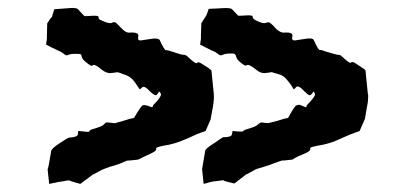

<svg xmlns="http://www.w3.org/2000/svg" viewBox="-20 -449 1040 482"><path d="M98.6 -390.6C97.7 -366.2 97.7 -353.5 97.7 -351.6C97.7 -350.6 96.7 -345.7 95.7 -336.9C120.1 -324.2 132.8 -319.3 133.8 -318.4L143.6 -311.5C145.5 -309.6 148.4 -309.6 152.3 -311.5C156.2 -313.5 165 -314.5 179.7 -313.5C183.6 -313.5 184.6 -310.5 185.5 -305.7C186.5 -300.8 192.4 -294.9 202.1 -288.1C207 -284.2 210.9 -282.2 212.9 -285.2C215.8 -288.1 223.6 -284.2 236.3 -273.4C244.1 -267.6 252 -264.6 258.8 -265.6C265.6 -266.6 270.5 -266.6 272.5 -267.6C274.4 -267.6 276.4 -267.6 279.3 -266.6C282.2 -265.6 287.1 -263.7 297.9 -259.8C304.7 -256.8 311.5 -252 317.4 -244.1L330.1 -225.6C331.1 -224.6 333 -225.6 336.9 -229.5C339.8 -233.4 346.7 -230.5 357.4 -218.8C362.3 -213.9 367.2 -210.9 370.1 -210C372.1 -209 375 -211.9 378.9 -218.8C379.9 -219.7 380.9 -217.8 383.8 -213.9C385.7 -210 379.9 -200.2 364.3 -184.6C364.3 -180.7 362.3 -178.7 358.4 -180.7C354.5 -182.6 350.6 -183.6 346.7 -184.6C343.8 -185.5 341.8 -185.5 337.9 -184.6C335 -182.6 328.1 -172.9 318.4 -156.2C317.4 -153.3 315.4 -152.3 313.5 -152.3C311.5 -152.3 303.7 -150.4 289.1 -145.5C276.4 -141.6 269.5 -140.6 269.5 -139.6C268.6 -139.6 261.7 -140.6 250 -141.6C247.1 -142.6 244.1 -140.6 241.2 -136.7C237.3 -132.8 227.5 -128.9 212.9 -125C207 -123 204.1 -121.1 204.1 -119.1C204.1 -117.2 195.3 -118.2 177.7 -120.1C175.8 -121.1 175.8 -118.2 175.8 -112.3C174.8 -106.4 167 -104.5 153.3 -103.5C151.4 -103.5 143.6 -98.6 128.9 -88.9C115.2 -80.1 108.4 -73.2 108.4 -69.3C103.5 -39.1 100.6 -24.4 99.6 -24.4C99.6 -23.4 100.6 -11.7 103.5 12.7C118.2 9.8 126 7.8 127 7.8C127.9 7.8 134.8 6.8 150.4 3.9C153.3 3.9 155.3 3.9 156.2 4.9C157.2 5.9 165 7.8 181.6 12.7L212.9 -10.7C212.9 -9.8 220.7 -14.6 235.4 -22.5C236.3 -23.4 243.2 -25.4 255.9 -30.3C268.6 -34.2 276.4 -36.1 278.3 -37.1C292 -43 298.8 -45.9 299.8 -45.9C300.8 -45.9 308.6 -45.9 323.2 -47.9C326.2 -47.9 328.1 -48.8 330.1 -49.8C331.1 -50.8 341.8 -55.7 362.3 -65.4C370.1 -69.3 373 -72.3 372.1 -76.2C371.1 -79.1 381.8 -82 405.3 -85.9C414.1 -87.9 424.8 -90.8 436.5 -95.7L453.1 -102.5L474.6 -112.3C481.4 -115.2 488.3 -117.2 496.1 -120.1C503.9 -138.7 508.8 -148.4 508.8 -149.4C508.8 -150.4 510.7 -160.2 514.6 -181.6C516.6 -193.4 517.6 -204.1 516.6 -214.8C515.6 -226.6 513.7 -245.1 510.7 -272.5C506.8 -275.4 504.9 -276.4 504.9 -277.3L486.3 -289.1C480.5 -293 476.6 -293.9 474.6 -291C472.7 -288.1 464.8 -293.9 450.2 -307.6C447.3 -310.5 444.3 -311.5 440.4 -311.5C435.5 -311.5 427.7 -314.5 415 -318.4C404.3 -322.3 398.4 -323.2 396.5 -323.2C394.5 -322.3 388.7 -331.1 380.9 -348.6C378.9 -351.6 372.1 -353.5 360.4 -351.6C348.6 -349.6 339.8 -348.6 335 -347.7C328.1 -346.7 325.2 -349.6 327.1 -357.4C329.1 -365.2 321.3 -368.2 305.7 -367.2C299.8 -366.2 293.9 -369.1 287.1 -376L272.5 -390.6C269.5 -393.6 265.6 -394.5 260.7 -391.6C255.9 -389.6 248 -391.6 235.4 -397.5C229.5 -399.4 226.6 -402.3 227.5 -406.2C227.5 -409.2 221.7 -410.2 208 -409.2C197.3 -408.2 192.4 -408.2 191.4 -409.2C190.4 -410.2 185.5 -415 175.8 -425.8C172.9 -428.7 166 -429.7 155.3 -428.7C144.5 -427.7 131.8 -426.8 116.2 -425.8C112.3 -413.1 110.4 -407.2 110.4 -406.2C109.4 -406.2 105.5 -401.4 98.6 -390.6ZM485.4 -390.6C484.4 -366.2 484.4 -352.5 484.4 -351.6C484.4 -350.6 483.4 -345.7 482.4 -336.9C506.8 -324.2 519.5 -318.4 520.5 -318.4C521.5 -317.4 524.4 -315.4 530.3 -311.5C533.2 -309.6 536.1 -309.6 539.1 -311.5C543 -313.5 551.8 -315.4 566.4 -314.5C570.3 -313.5 572.3 -310.5 573.2 -305.7C574.2 -301.8 578.1 -295.9 587.9 -289.1C592.8 -285.2 596.7 -283.2 599.6 -285.2C602.5 -288.1 610.4 -284.2 624 -273.4C630.9 -267.6 638.7 -264.6 645.5 -265.6C652.3 -266.6 657.2 -266.6 660.2 -267.6C662.1 -268.6 663.1 -267.6 666 -266.6C668.9 -265.6 674.8 -264.6 685.5 -260.7C692.4 -257.8 698.2 -252 704.1 -244.1C710 -237.3 713.9 -230.5 716.8 -225.6C717.8 -224.6 719.7 -225.6 723.6 -230.5C727.5 -234.4 734.4 -230.5 745.1 -218.8C750 -213.9 753.9 -210.9 756.8 -210C759.8 -209 762.7 -212.9 766.6 -218.8C767.6 -219.7 768.6 -217.8 770.5 -213.9C772.5 -210 765.6 -200.2 750 -184.6C750 -180.7 749 -178.7 745.1 -180.7C741.2 -182.6 737.3 -183.6 733.4 -185.5C730.5 -186.5 727.5 -185.5 724.6 -184.6C720.7 -183.6 714.8 -173.8 705.1 -156.2C704.1 -153.3 702.1 -152.3 700.2 -152.3C698.2 -152.3 690.4 -150.4 675.8 -145.5L656.2 -140.6C655.3 -139.6 649.4 -139.6 637.7 -141.6C634.8 -141.6 631.8 -140.6 627.9 -136.7C624 -132.8 615.2 -128.9 600.6 -125C594.7 -123 591.8 -122.1 590.8 -120.1C590.8 -118.2 582 -118.2 564.5 -120.1C563.5 -121.1 563.5 -118.2 562.5 -112.3C561.5 -106.4 553.7 -104.5 540 -104.5C538.1 -103.5 530.3 -98.6 516.6 -88.9C502 -80.1 495.1 -73.2 495.1 -70.3C490.2 -40 487.3 -25.4 487.3 -24.4L491.2 12.7C504.9 8.8 512.7 6.8 513.7 6.8C514.6 6.8 522.5 5.9 537.1 3.9C540 2.9 542 3.9 543 4.9C543.9 5.9 552.7 7.8 568.4 11.7L598.6 -11.7C599.6 -10.7 606.4 -15.6 621.1 -23.4C622.1 -24.4 629.9 -26.4 642.6 -30.3C655.3 -34.2 663.1 -37.1 665 -38.1C678.7 -43 686.5 -45.9 687.5 -45.9C688.5 -45.9 695.3 -45.9 710 -47.9C712.9 -47.9 715.8 -48.8 716.8 -49.8C717.8 -51.8 728.5 -56.6 749 -65.4C756.8 -69.3 759.8 -72.3 758.8 -76.2C756.8 -79.1 768.6 -82 792 -85.9C800.8 -87.9 811.5 -90.8 823.2 -95.7L840.8 -103.5L861.3 -112.3C868.2 -115.2 876 -117.2 882.8 -120.1C890.6 -138.7 895.5 -148.4 895.5 -149.4C896.5 -150.4 897.5 -160.2 901.4 -181.6C903.3 -189.5 904.3 -198.2 904.3 -207C904.3 -209 904.3 -211.9 903.3 -214.8C902.3 -226.6 900.4 -245.1 897.5 -272.5C893.6 -276.4 892.6 -277.3 891.6 -277.3L874 -289.1C868.2 -293 863.3 -294.9 861.3 -292C859.4 -289.1 851.6 -294.9 836.9 -308.6C835 -310.5 832 -311.5 827.1 -311.5C823.2 -312.5 814.5 -314.5 801.8 -318.4C791 -322.3 785.2 -324.2 783.2 -323.2C781.2 -322.3 775.4 -331.1 767.6 -348.6C765.6 -352.5 758.8 -353.5 747.1 -351.6C735.4 -349.6 727.5 -348.6 721.7 -347.7C714.8 -346.7 711.9 -349.6 713.9 -357.4C715.8 -365.2 709 -368.2 693.4 -367.2C687.5 -366.2 680.7 -370.1 673.8 -376C668 -382.8 663.1 -387.7 659.2 -390.6C656.2 -393.6 652.3 -393.6 647.5 -391.6C642.6 -389.6 634.8 -391.6 623 -397.5C617.2 -400.4 614.3 -403.3 614.3 -406.2C615.2 -410.2 609.4 -411.1 595.7 -410.2C585 -409.2 578.1 -409.2 577.1 -410.2C576.2 -411.1 572.3 -416 562.5 -425.8C560.5 -427.7 555.7 -428.7 548.8 -428.7H542C531.2 -427.7 518.6 -427.7 503.9 -426.8C500 -414.1 497.1 -408.2 496.1 -407.2C495.1 -406.2 492.2 -401.4 485.4 -390.6Z"/></svg>

Font: Hermetico
Style: Regular
Weight: 400
Version: Version 1.0